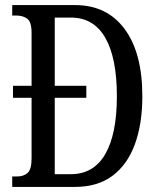

<svg xmlns="http://www.w3.org/2000/svg" viewBox="-20 -734 624 754"><path d="M28 0V-41H47Q73 -41 88.5 -55Q104 -69 104 -112V-350H31V-397H104V-605Q104 -648 87 -660.5Q70 -673 44 -673H28V-714H275Q400 -714 469.5 -620Q539 -526 539 -356Q539 -247 509.5 -167Q480 -87 421.5 -43.5Q363 0 275 0ZM258 -50Q348 -50 393.5 -129Q439 -208 439 -356Q439 -506 393.5 -585.5Q348 -665 258 -665H195V-397H319V-350H195V-50Z"/></svg>

Font: Noto Serif Tamil ExtraCondensed
Style: Regular
Weight: 400
Width: 2
Designer: Indian Type Foundry, Tom Grace, and the Monotype Design Team
Foundry: Monotype Imaging Inc.
Version: Version 2.004; ttfautohint (v1.8.4.7-5d5b)